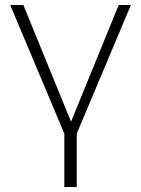

<svg xmlns="http://www.w3.org/2000/svg" viewBox="-20 -540 569 773"><path d="M239 213V-2L21 -520H74L266 -50L458 -520H507L289 -2V213Z"/></svg>

Font: Raleway Light
Style: Regular
Weight: 300
Designer: Matt McInerney, Pablo Impallari, Rodrigo Fuenzalida
Foundry: Matt McInerney, Pablo Impallari, Rodrigo Fuenzalida
Version: Version 4.026